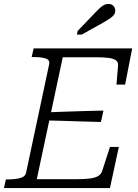

<svg xmlns="http://www.w3.org/2000/svg" viewBox="-39 -956 700 976"><path d="M565 -209 520 0H-19L-9 -44H2Q38 -44 64 -51Q90 -58 94 -80L211 -630Q215 -652 192.5 -659Q170 -666 133 -666H122L132 -710H633L597 -526H553L561 -621Q563 -639 551.5 -648.5Q540 -658 514 -661.5Q488 -665 446 -665H280L148 -45H347Q390 -45 417.5 -48.5Q445 -52 460.5 -61.5Q476 -71 481 -89L520 -209ZM200 -385Q248 -387 295.5 -388.5Q343 -390 391 -391.5Q439 -393 487 -394L474 -336Q427 -337 380 -338.5Q333 -340 286 -341.5Q239 -343 191 -344ZM446 -893Q459 -906 469 -915.5Q479 -925 489.5 -930.5Q500 -936 512 -936Q529 -936 538 -925.5Q547 -915 547 -902Q547 -890 540 -880.5Q533 -871 520.5 -862.5Q508 -854 489 -843L376 -780H352L356 -799Z"/></svg>

Font: Roboto Serif 20pt ExtraLight
Style: Italic
Weight: 250
Italic angle: -10°
Version: Version 1.007